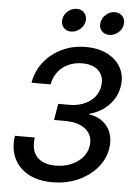

<svg xmlns="http://www.w3.org/2000/svg" viewBox="-62 -987 735 1046"><g transform="rotate(5 305.5 -464.5)"><path d="M264.2 11.2Q185.1 11.2 131.1 -19Q77.1 -49.3 53 -102.3Q28.8 -155.3 39.6 -223.1H147.9Q141.1 -178.2 153.8 -146.2Q166.5 -114.3 197 -97.4Q227.5 -80.6 273.4 -80.6Q318.8 -80.6 356.7 -95.9Q394.5 -111.3 419.2 -138.7Q443.8 -166 449.7 -201.7Q456.1 -239.3 440.2 -267.8Q424.3 -296.4 389.9 -312Q355.5 -327.6 305.2 -327.6H244.1L259.3 -417H319.8Q363.3 -417 398.4 -431.4Q433.6 -445.8 456.1 -471.9Q478.5 -498 483.9 -533.2Q489.7 -567.9 478 -593.5Q466.3 -619.1 439 -633.8Q411.6 -648.4 371.1 -648.4Q329.6 -648.4 295.4 -632.8Q261.2 -617.2 238.5 -588.1Q215.8 -559.1 208.5 -519H104Q115.2 -583.5 154.3 -633.1Q193.4 -682.6 252.4 -710.7Q311.5 -738.8 382.8 -738.8Q452.6 -738.8 502.4 -712.6Q552.2 -686.5 575.9 -641.8Q599.6 -597.2 590.3 -541.5Q580.6 -481.4 537.4 -437.5Q494.1 -393.6 431.2 -377.4V-375Q478.5 -367.7 509 -342.8Q539.6 -317.9 552 -280.8Q564.5 -243.7 557.1 -198.7Q547.4 -138.7 506.1 -91.1Q464.8 -43.5 401.9 -16.1Q338.9 11.2 264.2 11.2ZM502.9 -815.4Q476.1 -815.4 460.7 -833.7Q445.3 -852.1 449.7 -878.4Q454.1 -904.8 475.6 -923.1Q497.1 -941.4 523.9 -941.4Q550.8 -941.4 566.2 -923.1Q581.5 -904.8 577.1 -878.4Q573.2 -852.1 551.5 -833.7Q529.8 -815.4 502.9 -815.4ZM294.4 -815.4Q267.6 -815.4 252.2 -833.7Q236.8 -852.1 241.2 -878.4Q245.1 -904.8 266.8 -923.1Q288.6 -941.4 314.9 -941.4Q341.8 -941.4 357.4 -923.1Q373 -904.8 368.7 -878.4Q364.3 -852.1 342.8 -833.7Q321.3 -815.4 294.4 -815.4Z"/></g></svg>

Font: Inter 28pt Medium
Style: Italic
Weight: 500
Italic angle: -9.3988°
Designer: Rasmus Andersson
Foundry: rsms
Version: Version 4.001;git-66647c0bb